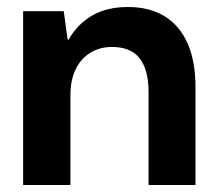

<svg xmlns="http://www.w3.org/2000/svg" viewBox="-20 -528 619 548"><path d="M46 0V-496H162L173 -415H176Q200 -458 242 -483Q284 -508 345 -508Q407 -508 450 -481.5Q493 -455 515.5 -404Q538 -353 538 -278V0H404V-266Q404 -328 379 -361Q354 -394 299 -394Q265 -394 238 -377.5Q211 -361 196 -330.5Q181 -300 181 -256V0Z"/></svg>

Font: DM Sans 36pt
Style: Bold
Weight: 700
Version: Version 4.004;gftools[0.9.30]